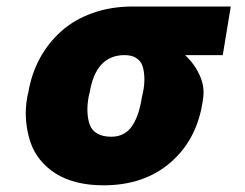

<svg xmlns="http://www.w3.org/2000/svg" viewBox="-20 -548 737 578"><path d="M62.5 -258.5 65.3 -269.9Q74.6 -325.6 100.1 -372.7Q125.7 -419.7 165 -454.5Q204.2 -489.3 259.2 -508.9Q314.3 -528.4 379.3 -528.4H674.7L650.6 -382.1H537.3Q566.8 -354.4 582 -319.4Q597.3 -284.4 590.9 -248.6L589.5 -238.6Q571.4 -125.7 492.2 -57.9Q413 9.9 291.2 9.9Q247.5 9.9 210.9 0.7Q174.4 -8.5 147.5 -25.6Q120.7 -42.6 101 -66.8Q81.3 -90.9 71.4 -120.7Q61.4 -150.6 58.4 -185.4Q55.4 -220.2 62.5 -258.5ZM250 -269.9 247.2 -258.5Q242.2 -232.2 243.3 -210Q244.3 -187.9 250.7 -171.3Q257.1 -154.8 273.4 -145.6Q289.8 -136.4 315.3 -136.4Q336.6 -136.4 352.8 -145.4Q369 -154.5 379.6 -171.7Q390.3 -188.9 396.8 -209.7Q403.4 -230.5 407.7 -258.5L410.5 -269.9Q415.1 -292.6 414.6 -313Q414.1 -333.5 409.1 -348.9Q404.1 -364.3 390.4 -373.2Q376.8 -382.1 355.1 -382.1Q268.8 -382.1 250 -269.9Z"/></svg>

Font: Karasuma Gothic
Style: Italic
Weight: 900
Italic angle: -9.39999°
Designer: Rasmus Andersson / Ryoko Nishizuka
Foundry: Genbu
Version: Version 1.00